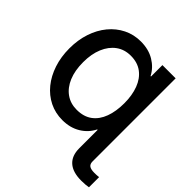

<svg xmlns="http://www.w3.org/2000/svg" viewBox="-246 -911 1293 1293"><g transform="rotate(45 401.0 -264.5)"><path d="M695.8 -727.5V0H569.8V-110.4H565.4Q538.1 -55.2 483.4 -22Q428.7 11.2 355 11.2Q287.6 11.2 231.2 -16.8Q174.8 -44.9 133.5 -95.7Q92.3 -146.5 69.6 -215.1Q46.9 -283.7 46.9 -364.7Q46.9 -444.8 69.6 -512.9Q92.3 -581.1 133.8 -631.3Q175.3 -681.6 231.7 -709.7Q288.1 -737.8 355 -737.8Q429.2 -737.8 483.6 -705.1Q538.1 -672.4 565.4 -619.1H569.8V-727.5ZM374 -106.4Q440.9 -106.4 484.4 -138.9Q527.8 -171.4 549.1 -229.7Q570.3 -288.1 570.3 -364.3Q570.3 -440.4 548.3 -498.5Q526.4 -556.6 482.9 -589.4Q439.5 -622.1 375 -622.1Q314.5 -622.1 270.5 -589.8Q226.6 -557.6 202.4 -499.8Q178.2 -441.9 178.2 -364.3Q178.2 -284.2 202.6 -226.3Q227.1 -168.5 271 -137.5Q314.9 -106.4 374 -106.4ZM733.4 209.5Q652.3 209.5 611.1 172.6Q569.8 135.7 569.8 64.9V0H695.8V64Q695.8 88.4 710.4 99.1Q725.1 109.9 759.3 109.9Q769 109.9 780.3 109.4Q791.5 108.9 801.8 107.4V204.1Q789.1 206.5 771.5 208Q753.9 209.5 733.4 209.5Z"/></g></svg>

Font: Inter 18pt SemiBold
Style: Regular
Weight: 600
Designer: Rasmus Andersson
Foundry: rsms
Version: Version 4.001;git-66647c0bb